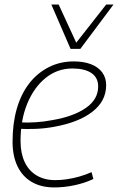

<svg xmlns="http://www.w3.org/2000/svg" viewBox="-20 -811 517 841"><path d="M66 -275Q99 -273 136.5 -275.5Q174 -278 210 -285Q303 -301 356.5 -338.5Q410 -376 410 -432Q410 -471 380.5 -491Q351 -511 297 -511Q232 -511 181 -470.5Q130 -430 100 -358.5Q70 -287 70 -193Q70 -140 88 -101.5Q106 -63 140.5 -42.5Q175 -22 222 -22Q248 -22 274 -26Q300 -30 327 -37.5Q354 -45 381 -57L389 -27Q351 -9 306 0.5Q261 10 218 10Q160 10 119 -14Q78 -38 56.5 -83Q35 -128 35 -190Q35 -270 53.5 -334.5Q72 -399 107.5 -445Q143 -491 193 -516.5Q243 -542 303 -542Q347 -542 379 -529.5Q411 -517 428 -493.5Q445 -470 445 -438Q445 -368 384 -321Q323 -274 214 -255Q175 -248 135.5 -246.5Q96 -245 62 -247ZM477 -791 332 -597H289L205 -791H237L314 -624L445 -791Z"/></svg>

Font: Georama ExtraCondensed Thin ExtraLight
Style: Italic
Weight: 250
Italic angle: -9°
Version: Version 1.001